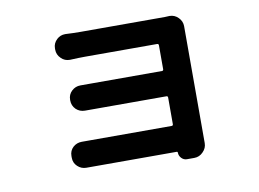

<svg xmlns="http://www.w3.org/2000/svg" viewBox="-71 -667 1142 847"><g transform="rotate(-10 500.0 -243.5)"><path d="M791 -495.1V6.8V18.6Q791 41 774.4 57.6Q757.8 75.2 734.4 75.2H701.2Q687.5 75.2 677.2 64.5Q667 53.7 667 40Q667 35.2 662.1 35.2H288.1Q276.4 35.2 259.8 35.2Q258.8 35.2 257.8 35.2Q235.4 35.2 218.8 19.5Q202.1 3.9 202.1 -19.5V-27.3Q202.1 -50.8 218.8 -66.4Q235.4 -81.1 257.8 -81.1Q258.8 -81.1 259.8 -81.1Q274.4 -81.1 289.1 -81.1H660.2Q667 -81.1 667 -87.9V-207Q667 -213.9 660.2 -213.9H347.7Q324.2 -213.9 296.9 -213.9Q295.9 -213.9 295.9 -213.9Q272.5 -213.9 255.9 -229.5Q239.3 -246.1 239.3 -269.5V-272.5Q239.3 -295.9 255.9 -311.5Q272.5 -327.1 294.9 -327.1Q295.9 -327.1 296.9 -327.1Q322.3 -327.1 347.7 -327.1H660.2Q667 -327.1 667 -334V-440.4Q667 -448.2 660.2 -448.2H336.9Q309.6 -448.2 270.5 -446.3Q269.5 -446.3 268.6 -446.3Q246.1 -446.3 230.5 -461.9Q212.9 -478.5 212.9 -502V-507.8Q212.9 -530.3 230.5 -546.9Q246.1 -561.5 267.6 -561.5Q269.5 -561.5 270.5 -561.5Q306.6 -559.6 336.9 -559.6H714.8Q723.6 -559.6 734.4 -560.5Q735.4 -560.5 735.4 -560.5Q757.8 -560.5 774.4 -543.9Q791 -527.3 791 -504.9Q791 -497.1 791 -495.1Z"/></g></svg>

Font: Gen Jyuu Gothic Monospace Bold
Style: Bold
Weight: 700
Designer: [Source Han Sans]
Ryoko NISHIZUKA  (kana & ideographs); Paul D. Hunt (Latin, Greek & Cyrillic); Wenlong ZHANG  (bopomofo
Version: Version 1.002.20150607